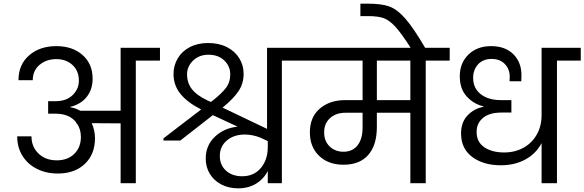

<svg xmlns="http://www.w3.org/2000/svg" viewBox="-20 -1001 3193 1049"><path d="M854 -740V-670H722V0H639V-327L481 -328Q499 -289 499 -246Q499 -158 443.5 -105.5Q388 -53 296 -53Q232 -53 181.5 -78.5Q131 -104 102.5 -150Q74 -196 74 -256H152Q152 -199 190.5 -162Q229 -125 290 -125Q350 -125 386 -160.5Q422 -196 422 -253Q422 -296 399 -328H396L395 -334Q358 -380 282 -380H243V-448H282Q343 -448 377 -481.5Q411 -515 411 -560Q411 -614 376 -646Q341 -678 288 -678Q233 -678 196 -646.5Q159 -615 159 -563H81Q81 -648 139 -698.5Q197 -749 288 -749Q376 -749 431 -700.5Q486 -652 486 -571Q486 -513 454.5 -472.5Q423 -432 364 -417V-415Q392 -411 418 -396H639V-740Z M1651 -740V-670H1520V0H1443V-67Q1421 -23 1379 2.5Q1337 28 1281 28Q1230 28 1189.5 7Q1149 -14 1126.5 -51Q1104 -88 1104 -135Q1104 -206 1153.5 -253.5Q1203 -301 1278 -309L1143 -372L965 -233H873V-245L1079 -403Q1004 -441 966 -488Q928 -535 928 -597Q928 -643 951 -682Q974 -721 1017 -743.5Q1060 -766 1117 -766Q1176 -766 1220 -743.5Q1264 -721 1287.5 -682.5Q1311 -644 1311 -598Q1311 -545 1283.5 -503.5Q1256 -462 1196 -413L1439 -297V-740ZM1132 -444 1140 -450Q1189 -488 1213.5 -519.5Q1238 -551 1238 -595Q1238 -639 1205.5 -670.5Q1173 -702 1119 -702Q1068 -702 1035 -670Q1002 -638 1002 -595Q1002 -548 1028.5 -514Q1055 -480 1112 -453ZM1303 -38Q1367 -38 1405 -83Q1443 -128 1443 -197V-230L1405 -248Q1360 -266 1318 -266Q1258 -266 1219.5 -233.5Q1181 -201 1181 -149Q1181 -99 1215 -68.5Q1249 -38 1303 -38Z M2437 -670H2306V0H2222V-385H2039V-308Q2039 -208 1992 -154.5Q1945 -101 1857 -101Q1774 -101 1723.5 -149.5Q1673 -198 1673 -278Q1673 -361 1727 -407.5Q1781 -454 1866 -454H1961V-670H1598V-740H2437ZM2222 -670H2039V-454H2222ZM1961 -385H1868Q1816 -385 1783.5 -356Q1751 -327 1751 -278Q1751 -230 1781 -201Q1811 -172 1857 -172Q1906 -172 1933.5 -207Q1961 -242 1961 -304Z M2226 -736Q2174 -818 2140.5 -854.5Q2107 -891 2076 -902Q2045 -913 1991 -913H1949V-981H1990Q2063 -981 2106 -966Q2149 -951 2194 -900Q2239 -849 2305 -736Z M3153 -670H3023V0H2939V-219Q2909 -162 2851 -130Q2793 -98 2716 -98Q2621 -98 2560 -143.5Q2499 -189 2499 -272Q2499 -334 2535.5 -371.5Q2572 -409 2621 -417V-420Q2567 -433 2529.5 -474.5Q2492 -516 2492 -584Q2492 -657 2539.5 -703Q2587 -749 2663 -749Q2740 -749 2784.5 -705Q2829 -661 2829 -590Q2829 -568 2828 -557H2764L2765 -581Q2765 -623 2738.5 -651Q2712 -679 2666 -679Q2619 -679 2592 -649.5Q2565 -620 2565 -576Q2565 -519 2606.5 -486.5Q2648 -454 2717 -454H2774V-386H2720Q2654 -386 2619 -357Q2584 -328 2584 -280Q2584 -225 2626 -196.5Q2668 -168 2735 -168Q2793 -168 2839.5 -193.5Q2886 -219 2912.5 -265.5Q2939 -312 2939 -372V-740H3153Z"/></svg>

Font: A Bank Premium Regular
Style: Regular
Weight: 400
Designer: Ninad Kale (Devanagari), Jonny Pinhorn (Latin), Htun Naung (Myanmar)
Foundry: Indian Type Foundry
Version: 4.004